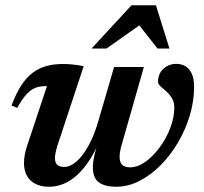

<svg xmlns="http://www.w3.org/2000/svg" viewBox="-20 -700 779 732"><path d="M415 -444.5H528.5L443.5 -146.5Q439.5 -133 437.8 -121.8Q436 -110.5 436 -102Q436 -80.5 446.2 -71.2Q456.5 -62 476.5 -62Q499.5 -62 523.2 -76Q547 -90 568.8 -113.8Q590.5 -137.5 607.8 -167.2Q625 -197 634.8 -228.5Q644.5 -260 644.5 -289.5Q644.5 -311 635.2 -326Q626 -341 613.8 -351.8Q601.5 -362.5 592 -371Q582.5 -379.5 582.5 -388Q582.5 -419 603.2 -437.8Q624 -456.5 651.5 -456.5Q672.5 -456.5 687.8 -447Q703 -437.5 711.5 -418.2Q720 -399 720 -369Q720 -315 703.8 -260.5Q687.5 -206 658.8 -157Q630 -108 592.2 -70Q554.5 -32 511.2 -10Q468 12 423 12Q380 12 357 -4.8Q334 -21.5 334 -62.5Q334 -75.5 336.8 -92Q339.5 -108.5 345 -128L365.5 -198.5L372.5 -196Q351 -137 326 -97Q301 -57 274.5 -33Q248 -9 221 1.5Q194 12 167.5 12Q122 12 96.8 -11.8Q71.5 -35.5 71.5 -79Q71.5 -107.5 83 -143L159 -371.5Q157 -371.5 155.2 -371.5Q153.5 -371.5 151.5 -371.5Q131 -371.5 114 -364.8Q97 -358 80.8 -340.2Q64.5 -322.5 45.5 -288.5L24 -298Q41 -343 60.5 -373.5Q80 -404 103.8 -422Q127.5 -440 156 -448Q184.5 -456 219 -456Q236 -456 250 -454.8Q264 -453.5 276.2 -451.8Q288.5 -450 299 -447.5L198.5 -143.5Q194 -128.5 191.8 -117.2Q189.5 -106 189.5 -97.5Q189.5 -79.5 198.5 -71.5Q207.5 -63.5 224.5 -63.5Q247.5 -63.5 271.5 -84.2Q295.5 -105 317.5 -144.8Q339.5 -184.5 355.5 -240.5ZM329 -515 481.5 -680H574.5L626 -515H580.5L499.5 -618H532L386 -515Z"/></svg>

Font: Newsreader 16pt 16pt SemiBold
Style: Italic
Weight: 600
Italic angle: -17°
Version: Version 1.003